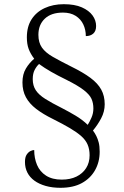

<svg xmlns="http://www.w3.org/2000/svg" viewBox="-20 -780 590 915"><path d="M268 115Q229 115 197.5 106Q166 97 144 81Q122 65 110.5 42.5Q99 20 99 -8Q99 -31 107 -43Q115 -55 125 -60Q135 -65 143 -65Q143 -26 156.5 6Q170 38 199.5 57Q229 76 274 76Q315 76 344.5 61.5Q374 47 390.5 21Q407 -5 407 -40Q407 -69 397.5 -91Q388 -113 367 -131.5Q346 -150 313 -169.5Q280 -189 232 -213Q185 -236 152.5 -261Q120 -286 103.5 -316.5Q87 -347 87 -387Q87 -426 103.5 -453.5Q120 -481 143 -500Q125 -524 116.5 -547Q108 -570 108 -602Q108 -653 130.5 -688Q153 -723 193 -741.5Q233 -760 284 -760Q336 -760 370 -745Q404 -730 421 -706.5Q438 -683 438 -656Q438 -632 424.5 -620Q411 -608 389 -608Q389 -638 377 -663.5Q365 -689 340.5 -704.5Q316 -720 280 -720Q224 -720 193.5 -691Q163 -662 163 -614Q163 -577 180 -553Q197 -529 232 -509Q267 -489 319 -463Q376 -435 411 -409Q446 -383 462.5 -353Q479 -323 479 -283Q479 -248 462 -216Q445 -184 423 -158Q432 -146 439 -132Q446 -118 450.5 -100.5Q455 -83 455 -57Q455 -8 433 31Q411 70 370 92.5Q329 115 268 115ZM398 -185Q407 -199 416 -219.5Q425 -240 425 -263Q425 -289 416 -309Q407 -329 379.5 -350.5Q352 -372 296 -400Q255 -420 223.5 -438Q192 -456 166 -475Q154 -464 145 -446.5Q136 -429 136 -403Q136 -372 150.5 -350Q165 -328 196 -308.5Q227 -289 275 -265Q308 -248 340 -229Q372 -210 398 -185Z"/></svg>

Font: Noto Rashi Hebrew Light
Style: Regular
Weight: 300
Version: Version 1.006